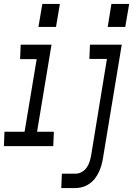

<svg xmlns="http://www.w3.org/2000/svg" viewBox="-56 -749 682 984"><path d="M496 -611 515 -729H606L586 -611ZM141 -611 161 -729H251L231 -611ZM258 215 261 141H332Q348 141 363 132.5Q378 124 388 110Q398 96 403 80Q408 64 411 48L492 -447H402L405 -520H568L472 60Q469 79 464 97Q459 115 450.5 133Q442 151 430 166.5Q418 182 401 193.5Q384 205 365.5 210Q347 215 329 215ZM-36 0 -33 -74H70L132 -446H47L50 -520H208L134 -74H220L217 0Z"/></svg>

Font: Iosevka SS04 Extended
Style: Italic
Weight: 400
Width: 7
Italic angle: -9°
Monospace: yes
Designer: Belleve Invis
Foundry: Belleve Invis
Version: Version 19.0.0; ttfautohint (v1.8.4)